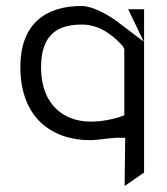

<svg xmlns="http://www.w3.org/2000/svg" viewBox="-20 -432 558 641"><path d="M48 -208C48 -38 154 36 282 36C302 36 335 30 367 28H368H398L396 189L461 144V-401H408L460 -293L366 -364C339 -383 289 -412 252 -412C136 -412 48 -356 48 -208ZM117 -207C117 -325 181 -350 255 -350C320 -350 370 -301 388 -280L390 -278L395 -268V-47L378 -41C357 -34 320 -26 282 -26C198 -26 117 -78 117 -207Z"/></svg>

Font: Charger Static
Style: Regular
Weight: 1000
Designer: Jasper
Foundry: KineticPlasma Fonts/Cannot Into Space Fonts
Version: Version 1.1